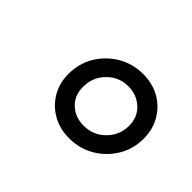

<svg xmlns="http://www.w3.org/2000/svg" viewBox="-70 -910 622 622"><g transform="rotate(45 241.5 -598.5)"><path d="M276 -440Q233 -440 199.5 -459Q166 -478 146.5 -511Q127 -544 127 -586Q127 -634 150 -672.5Q173 -711 212 -734Q251 -757 299 -757Q342 -757 375.5 -738Q409 -719 428.5 -685.5Q448 -652 448 -610Q448 -563 425 -524.5Q402 -486 363 -463Q324 -440 276 -440ZM280 -502Q324 -502 354.5 -532.5Q385 -563 385 -606Q385 -646 358 -670.5Q331 -695 293 -695Q250 -695 220 -664.5Q190 -634 190 -590Q190 -550 216 -526Q242 -502 280 -502Z"/></g></svg>

Font: Pitagon Sans Text
Style: Italic
Weight: 400
Italic angle: -8°
Designer: Travis Tran
Foundry: Pitagon
Version: Version 1.001; ttfautohint (v1.8.4.7-5d5b);gftools[0.9.26]